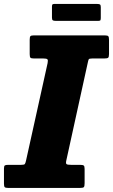

<svg xmlns="http://www.w3.org/2000/svg" viewBox="-52 -924 556 944"><path d="M-32.5 -21V-95Q-32.5 -108 -28 -110.8Q-23.5 -113.5 -11 -113.5H51.5Q66.5 -113.5 69.8 -117.2Q73 -121 76 -134.5L182 -613.5Q185 -628 181.2 -632.2Q177.5 -636.5 161 -636.5H115Q101.5 -636.5 97.8 -640.2Q94 -644 94 -658V-728Q94 -742 97.5 -746Q101 -750 114 -750H463.5Q477 -750 480.5 -745.8Q484 -741.5 484 -727.5V-658.5Q484 -644 479.8 -640.2Q475.5 -636.5 461 -636.5H401.5Q386.5 -636.5 384.2 -632.2Q382 -628 379.5 -615.5L274 -135Q270.5 -120 275.5 -116.8Q280.5 -113.5 298 -113.5H341.5Q355 -113.5 359.5 -110.2Q364 -107 364 -93.5V-23.5Q364 -8 360.2 -4Q356.5 0 341.5 0H-11Q-24.5 0 -28.5 -3.5Q-32.5 -7 -32.5 -21ZM203.5 -837.5V-891Q203.5 -898 205.2 -901.2Q207 -904.5 213.5 -904.5H426.5Q436 -904.5 439.8 -901.8Q443.5 -899 443.5 -889V-836.5Q443.5 -829 442 -825.2Q440.5 -821.5 432.5 -821.5H221Q211.5 -821.5 207.5 -824.2Q203.5 -827 203.5 -837.5Z"/></svg>

Font: Besley* Narrow Heavy
Style: Italic
Weight: 800
Width: 4
Italic angle: -13°
Designer: Owen Earl
Foundry: indestructible type*
Version: Version 3.000; ttfautohint (v1.8.3)